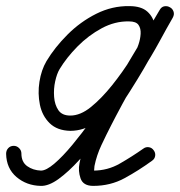

<svg xmlns="http://www.w3.org/2000/svg" viewBox="-45 -583 589 628"><path d="M-25 -80Q-25 -91 -18 -98.5Q-11 -106 0 -106Q10 -106 17.5 -98.5Q25 -91 25 -81Q25 -53 44 -39.5Q63 -26 89 -25Q106 -25 133 -48Q160 -71 191.5 -109Q223 -147 255 -191.5Q287 -236 316 -279.5Q345 -323 366 -357.5Q387 -392 396 -408Q402 -420 408 -437.5Q414 -455 415 -472.5Q416 -490 408 -501.5Q400 -513 377 -513Q331 -514 287.5 -490.5Q244 -467 208.5 -431Q173 -395 150 -357Q141 -342 135.5 -317Q130 -292 132 -266Q134 -240 146 -222.5Q158 -205 185 -205Q218 -205 252.5 -233Q287 -261 321.5 -304Q356 -347 386 -395Q416 -443 439.5 -485Q463 -527 477 -550Q483 -561 493 -562.5Q503 -564 511 -559Q519 -554 522.5 -545Q526 -536 520 -525Q473 -445 425 -365Q377 -285 334 -203Q326 -188 319 -174Q303 -143 287 -109Q271 -75 264 -40Q264 -37 263.5 -34Q263 -31 263 -28Q262 -23 263 -22Q259 -25 260 -25Q307 -25 347 -48Q387 -71 424 -97Q424 -97 424 -97Q424 -97 424 -97Q432 -103 442 -101.5Q452 -100 458 -91Q464 -83 462.5 -73Q461 -63 452 -57Q408 -25 362 0Q316 25 260 25Q227 25 218.5 0.5Q210 -24 215 -49Q223 -95 245.5 -140.5Q268 -186 289 -226Q333 -309 381.5 -389.5Q430 -470 477 -550Q483 -561 493 -562.5Q503 -564 511 -559Q519 -555 522.5 -545.5Q526 -536 520 -525Q502 -494 476.5 -447Q451 -400 418.5 -349.5Q386 -299 348.5 -255Q311 -211 270 -183Q229 -155 185 -155Q142 -156 117.5 -180Q93 -204 85.5 -240.5Q78 -277 84 -315.5Q90 -354 107 -383Q134 -428 176 -470Q218 -512 270 -538Q322 -564 378 -563Q417 -563 437 -545Q457 -527 461.5 -499Q466 -471 459.5 -440Q453 -409 440 -384Q428 -362 404.5 -323.5Q381 -285 350.5 -238.5Q320 -192 285 -145.5Q250 -99 214.5 -60Q179 -21 146.5 2.5Q114 26 88 25Q42 24 9 -4Q-24 -32 -25 -80Q-25 -80 -25 -80Q-25 -80 -25 -80Z"/></svg>

Font: FRB American Cursive Semibold
Style: Italic
Weight: 600
Italic angle: -25°
Version: Version 2.0;Modular Font Editor K font №1